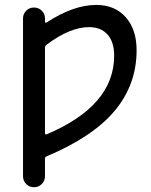

<svg xmlns="http://www.w3.org/2000/svg" viewBox="-20 -578 623 794"><path d="M166 -27.3Q166 -24.4 168 -22.9Q169.9 -21.5 172.9 -22.5Q452.1 -140.6 452.1 -347.7Q452.1 -404.3 424.8 -435.1Q397.5 -465.8 347.7 -465.8Q269.5 -465.8 171.9 -392.6Q166 -387.7 166 -380.9ZM172.9 68.4Q166 71.3 166 78.1V150.4Q166 169.9 152.8 183.1Q139.6 196.3 120.6 196.3Q101.6 196.3 88.4 183.1Q75.2 169.9 75.2 150.4V-502Q75.2 -520.5 88.4 -533.7Q101.6 -546.9 120.6 -546.9Q139.6 -546.9 152.8 -533.7Q166 -520.5 166 -502V-488.3Q166 -485.4 168 -484.4Q169.9 -483.4 171.9 -484.4Q283.2 -557.6 377.9 -557.6Q455.1 -557.6 500 -506.8Q544.9 -456.1 544.9 -370.1Q544.9 -226.6 452.1 -117.2Q361.3 -10.7 172.9 68.4Z"/></svg>

Font: Gen Jyuu Gothic Regular
Style: Regular
Weight: 400
Designer: [Source Han Sans]
Ryoko NISHIZUKA  (kana & ideographs); Paul D. Hunt (Latin, Greek & Cyrillic); Wenlong ZHANG  (bopomofo
Version: Version 1.002.20150607